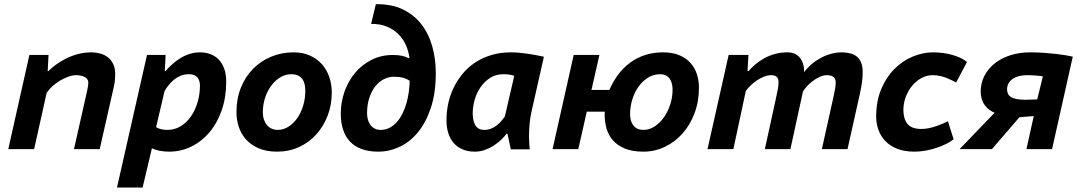

<svg xmlns="http://www.w3.org/2000/svg" viewBox="-20 -696 5046 896"><path d="M325.2 0 386.7 -272.5Q392.1 -296.4 392.1 -311Q392.1 -327.1 375.7 -336.2Q359.4 -345.2 335.9 -345.2Q317.4 -345.2 297.1 -337.6Q276.9 -330.1 257.8 -318.4Q238.8 -306.6 222.9 -292Q207 -277.3 197.8 -262.7L139.2 0H18.6L117.2 -439.5H206.5L202.6 -364.7H206.5Q219.2 -377.9 239.5 -393.1Q259.8 -408.2 285.4 -421.4Q311 -434.6 341.6 -443.1Q372.1 -451.7 405.8 -451.7Q427.7 -451.7 448 -446Q468.3 -440.4 483.6 -428.5Q499 -416.5 508.3 -397.2Q517.6 -377.9 517.6 -351.1Q517.6 -338.4 516.4 -323.5Q515.1 -308.6 511.7 -293.5L445.3 0Z M666 -439.5H752.9L749 -364.7H752.9Q766.6 -380.4 783.4 -395.8Q800.3 -411.1 820.1 -423.6Q839.8 -436 863.3 -443.8Q886.7 -451.7 914.1 -451.7Q939.5 -451.7 961.4 -443.6Q983.4 -435.5 1000 -418.9Q1016.6 -402.3 1026.1 -376.2Q1035.6 -350.1 1035.6 -314.5Q1035.6 -242.2 1014.9 -182.1Q994.1 -122.1 958 -79.1Q921.9 -36.1 873.3 -12.2Q824.7 11.7 769 11.7Q744.6 11.7 722.4 7.1Q700.2 2.4 689 -4.4L645.5 179.2H525.9ZM708.5 -102.5Q729.5 -89.8 761.7 -89.8Q794.9 -89.8 822.8 -106.7Q850.6 -123.5 870.6 -152.1Q890.6 -180.7 901.9 -218.3Q913.1 -255.9 913.1 -296.9Q913.1 -320.3 901.1 -335Q889.2 -349.6 861.3 -349.6Q840.3 -349.6 823 -342.5Q805.7 -335.4 791.7 -324Q777.8 -312.5 767.1 -298.8Q756.3 -285.2 748.5 -272V-273.9Z M1083.5 -172.4Q1083.5 -235.4 1104.2 -286.9Q1125 -338.4 1161.1 -375Q1197.3 -411.6 1245.8 -431.6Q1294.4 -451.7 1350.1 -451.7Q1394 -451.7 1427.5 -436.3Q1460.9 -420.9 1483.4 -395Q1505.9 -369.1 1517.1 -335.2Q1528.3 -301.3 1528.3 -264.2Q1528.3 -207 1509.3 -157Q1490.2 -106.9 1456.5 -69.3Q1422.9 -31.7 1376 -10Q1329.1 11.7 1273.4 11.7Q1222.7 11.7 1186.5 -4.2Q1150.4 -20 1127.4 -45.9Q1104.5 -71.8 1094 -104.7Q1083.5 -137.7 1083.5 -172.4ZM1206.5 -171.9Q1206.5 -153.3 1211.7 -138.2Q1216.8 -123 1225.8 -112.3Q1234.9 -101.6 1247.6 -95.7Q1260.3 -89.8 1275.4 -89.8Q1302.2 -89.8 1325.7 -104.5Q1349.1 -119.1 1366.7 -144Q1384.3 -168.9 1394.5 -202.1Q1404.8 -235.4 1404.8 -272.9Q1404.8 -289.6 1401.4 -303.7Q1397.9 -317.9 1390.1 -328.1Q1382.3 -338.4 1369.6 -344Q1356.9 -349.6 1338.9 -349.6Q1311.5 -349.6 1287.6 -335Q1263.7 -320.3 1245.6 -295.9Q1227.5 -271.5 1217 -239.3Q1206.5 -207 1206.5 -171.9Z M1813 -439.5Q1838.9 -439.5 1856.9 -435.3Q1875 -431.2 1887.2 -424.3H1891.1Q1886.7 -458 1873.3 -487.3Q1859.9 -516.6 1837.4 -538.3Q1814.9 -560.1 1783.7 -572.5Q1752.4 -585 1711.9 -584.5L1733.9 -676.3Q1806.2 -677.7 1858.9 -652.6Q1911.6 -627.4 1946 -583.3Q1980.5 -539.1 1997.1 -480Q2013.7 -420.9 2013.7 -355Q2013.7 -262.7 1991 -193.8Q1968.3 -125 1930.9 -79.3Q1893.6 -33.7 1845.2 -11Q1796.9 11.7 1745.1 11.7Q1700.7 11.7 1667.7 -0.5Q1634.8 -12.7 1613.3 -35.4Q1591.8 -58.1 1581.1 -91.1Q1570.3 -124 1570.3 -165Q1570.3 -219.2 1587.9 -268.8Q1605.5 -318.4 1637.2 -356.2Q1668.9 -394 1713.9 -416.7Q1758.8 -439.5 1813 -439.5ZM1756.3 -89.8Q1779.8 -89.8 1798.8 -100.1Q1817.9 -110.4 1832.8 -127.4Q1847.7 -144.5 1858.9 -167.5Q1870.1 -190.4 1877.2 -215.8Q1884.3 -241.2 1887.9 -267.8Q1891.6 -294.4 1891.6 -318.8Q1866.7 -337.9 1818.8 -337.9Q1793.9 -337.9 1771.2 -326.4Q1748.5 -314.9 1731.2 -293Q1713.9 -271 1703.4 -239.3Q1692.9 -207.5 1692.9 -167.5Q1692.9 -151.9 1696.8 -137.7Q1700.7 -123.5 1708.5 -113Q1716.3 -102.5 1728.3 -96.2Q1740.2 -89.8 1756.3 -89.8Z M2460.4 -175.3Q2453.6 -146 2451.2 -115.5Q2448.7 -85 2448.7 -58.1Q2448.7 -41 2450 -24.9Q2451.2 -8.8 2452.1 1H2363.8L2348.1 -72.3H2344.2Q2333.5 -57.6 2317.6 -42.7Q2301.8 -27.8 2282.5 -15.6Q2263.2 -3.4 2241.2 4.2Q2219.2 11.7 2195.8 11.7Q2163.6 11.7 2138.9 1.2Q2114.3 -9.3 2097.4 -28.3Q2080.6 -47.4 2072 -74.7Q2063.5 -102.1 2063.5 -135.7Q2063.5 -173.3 2071.5 -211.7Q2079.6 -250 2096.2 -284.9Q2112.8 -319.8 2137.7 -350.3Q2162.6 -380.9 2196 -403.3Q2229.5 -425.8 2271.5 -438.7Q2313.5 -451.7 2364.3 -451.7Q2397.9 -451.7 2438.7 -445.8Q2479.5 -439.9 2518.1 -431.2ZM2239.7 -89.8Q2257.3 -89.8 2272.2 -95.9Q2287.1 -102.1 2298.8 -111.3Q2310.5 -120.6 2319.8 -131.6Q2329.1 -142.6 2335.9 -151.9L2379.9 -342.3Q2368.7 -346.2 2355.5 -347.9Q2342.3 -349.6 2328.6 -349.6Q2293.9 -349.6 2267.6 -332.8Q2241.2 -315.9 2222.9 -289.6Q2204.6 -263.2 2195.3 -230.7Q2186 -198.2 2186 -167Q2186 -130.9 2199 -110.4Q2211.9 -89.8 2239.7 -89.8Z M2823.7 -276.4Q2841.3 -316.9 2866 -349.4Q2890.6 -381.8 2921.9 -404.5Q2953.1 -427.2 2991.5 -439.5Q3029.8 -451.7 3074.7 -451.7Q3120.1 -451.7 3151.9 -437.7Q3183.6 -423.8 3203.6 -400.9Q3223.6 -377.9 3232.7 -348.4Q3241.7 -318.8 3241.7 -287.1Q3241.7 -221.7 3220.9 -167Q3200.2 -112.3 3164.6 -72.5Q3128.9 -32.7 3082 -10.5Q3035.2 11.7 2982.9 11.7Q2931.6 11.7 2897 -2.4Q2862.3 -16.6 2841.1 -40.3Q2819.8 -64 2810.8 -95.2Q2801.8 -126.5 2801.8 -160.2Q2801.8 -164.6 2801.8 -167.5Q2801.8 -170.4 2802.2 -174.8H2718.3L2678.7 0H2558.6L2657.2 -439.5H2777.3L2740.2 -276.4ZM2920.4 -163.1Q2920.4 -129.4 2936.5 -109.6Q2952.6 -89.8 2982.4 -89.8Q3010.3 -89.8 3034.9 -106Q3059.6 -122.1 3078.4 -148.7Q3097.2 -175.3 3107.9 -209Q3118.7 -242.7 3118.7 -277.8Q3118.7 -293.5 3115.2 -306.6Q3111.8 -319.8 3104.7 -329.3Q3097.7 -338.9 3086.7 -344.2Q3075.7 -349.6 3060.1 -349.6Q3029.3 -349.6 3003.7 -333.5Q2978 -317.4 2959.5 -291.3Q2940.9 -265.1 2930.7 -231.7Q2920.4 -198.2 2920.4 -163.1Z M3549.3 0 3601.6 -239.7Q3606.9 -263.2 3610.1 -281Q3613.3 -298.8 3613.3 -311.5Q3613.3 -328.6 3605.2 -336.9Q3597.2 -345.2 3578.6 -345.2Q3561 -345.2 3543.2 -337.6Q3525.4 -330.1 3509.5 -319.1Q3493.7 -308.1 3480.7 -294.9Q3467.8 -281.7 3460.4 -271L3402.3 0H3281.7L3380.4 -439.5H3472.7L3468.3 -364.7H3471.7V-362.8Q3486.8 -379.9 3505.6 -396Q3524.4 -412.1 3547.4 -424.6Q3570.3 -437 3596.9 -444.3Q3623.5 -451.7 3654.3 -451.7Q3692.4 -451.7 3712.6 -426.8Q3732.9 -401.9 3732.9 -359.4Q3747.1 -378.9 3766.6 -395.8Q3786.1 -412.6 3809.1 -425Q3832 -437.5 3857.2 -444.6Q3882.3 -451.7 3907.2 -451.7Q3929.7 -451.7 3948 -447Q3966.3 -442.4 3979 -431.6Q3991.7 -420.9 3998.8 -403.1Q4005.9 -385.3 4005.9 -358.9Q4005.9 -336.9 4002.7 -312.7Q3999.5 -288.6 3993.2 -260.3L3935.1 0H3815.4L3871.6 -253.4Q3879.9 -289.6 3879.9 -311Q3879.9 -345.2 3838.4 -345.2Q3822.8 -345.2 3805.7 -337.4Q3788.6 -329.6 3773.2 -318.1Q3757.8 -306.6 3745.6 -293.2Q3733.4 -279.8 3727.1 -268.6L3668.5 0Z M4441.9 -311Q4433.6 -315.4 4422.1 -321.3Q4410.6 -327.1 4396.7 -332.5Q4382.8 -337.9 4366.5 -341.6Q4350.1 -345.2 4331.5 -345.2Q4305.7 -345.2 4281.2 -332.3Q4256.8 -319.3 4237.8 -296.9Q4218.8 -274.4 4207.3 -244.9Q4195.8 -215.3 4195.8 -182.6Q4195.8 -141.6 4214.8 -117.9Q4233.9 -94.2 4279.8 -94.2Q4297.9 -94.2 4316.2 -98.1Q4334.5 -102.1 4350.6 -107.7Q4366.7 -113.3 4380.4 -119.4Q4394 -125.5 4403.8 -130.4L4430.2 -45.9Q4416 -34.7 4395.5 -24.4Q4375 -14.2 4350.8 -6.1Q4326.7 2 4300 6.8Q4273.4 11.7 4247.6 11.7Q4200.7 11.7 4167 -1.7Q4133.3 -15.1 4111.6 -37.8Q4089.8 -60.5 4079.3 -90.3Q4068.8 -120.1 4068.8 -152.3Q4068.8 -223.6 4092 -279.3Q4115.2 -335 4153.1 -373.3Q4190.9 -411.6 4238.5 -431.6Q4286.1 -451.7 4335.4 -451.7Q4357.9 -451.7 4380.6 -448.7Q4403.3 -445.8 4423.8 -439.9Q4444.3 -434.1 4462.2 -425.8Q4480 -417.5 4492.7 -406.7Z M4804.2 -154.3 4737.3 -148.9 4608.9 0H4458L4621.6 -169.9Q4593.8 -180.7 4575.2 -205.8Q4556.6 -231 4556.6 -269Q4556.6 -309.1 4574.2 -342.8Q4591.8 -376.5 4622.6 -400.6Q4653.3 -424.8 4695.3 -438.2Q4737.3 -451.7 4786.1 -451.7Q4821.3 -451.7 4852.3 -449.5Q4883.3 -447.3 4908.9 -444.3Q4934.6 -441.4 4954.1 -438Q4973.6 -434.6 4986.3 -431.6L4889.6 0H4770ZM4820.3 -231.9 4846.7 -339.4Q4844.2 -340.3 4835.9 -341.3Q4827.6 -342.3 4816.7 -343.3Q4805.7 -344.2 4794.2 -344.7Q4782.7 -345.2 4773.4 -345.2Q4752.4 -345.2 4735.4 -340.8Q4718.3 -336.4 4705.8 -327.9Q4693.4 -319.3 4686.5 -307.1Q4679.7 -294.9 4679.7 -278.8Q4679.7 -267.1 4684.1 -258.1Q4688.5 -249 4698.5 -242.9Q4708.5 -236.8 4725.1 -233.6Q4741.7 -230.5 4766.6 -230.5Z"/></svg>

Font: PT Astra Sans
Style: Bold Italic
Weight: 700
Italic angle: -16°
Designer: A.Korolkova, I. Chaeva
Foundry: ParaType Ltd
Version: Version 1.002W